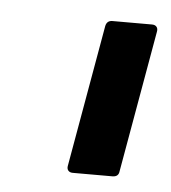

<svg xmlns="http://www.w3.org/2000/svg" viewBox="-32 -794 280 314"><g transform="rotate(5 107.5 -636.5)"><path d="M98 -510Q93 -510 90.5 -513Q88 -516 89 -521L130 -754Q132 -763 141 -763H206Q211 -763 213.5 -760Q216 -757 215 -752L174 -519Q173 -510 163 -510Z"/></g></svg>

Font: Open Sauce Two
Style: Italic
Weight: 400
Italic angle: -10°
Designer: Alfredo Marco Pradil
Foundry: Creative Sauce Fz LLC
Version: Version 1.477